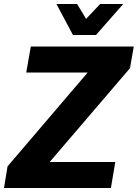

<svg xmlns="http://www.w3.org/2000/svg" viewBox="-33 -946 693 966"><path d="M525 0H-13L5 -109L408 -581H99L122 -712H640L621 -603L217 -131H547ZM450 -770H334L251 -926H355L400 -851L471 -926H587Z"/></svg>

Font: Creato Display ExtraBold
Style: Italic
Weight: 800
Italic angle: -10°
Version: Version 1.000